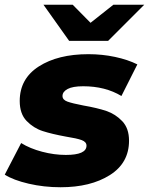

<svg xmlns="http://www.w3.org/2000/svg" viewBox="-36 -779 627 808"><path d="M-16 -44 53 -177Q90 -154 141 -140.5Q192 -127 241 -127Q328 -127 328 -166Q328 -182 307.5 -189.5Q287 -197 242 -204Q182 -215 143.5 -227.5Q105 -240 76 -270Q47 -300 47 -354Q47 -448 127.5 -499.5Q208 -551 336 -551Q394 -551 448 -539.5Q502 -528 542 -508L475 -375Q407 -416 314 -416Q270 -416 248.5 -404.5Q227 -393 227 -375Q227 -359 247.5 -351.5Q268 -344 315 -335Q373 -325 411.5 -312Q450 -299 478.5 -269Q507 -239 507 -187Q507 -93 426 -42Q345 9 219 9Q149 9 84.5 -6Q20 -21 -16 -44ZM571 -759 419 -607H255L147 -759H270L345 -683L441 -759Z"/></svg>

Font: Montserrat Alternates ExtraBold
Style: Italic
Weight: 800
Italic angle: -11.3°
Designer: Julieta Ulanovsky
Foundry: Julieta Ulanovsky
Version: Version 7.200